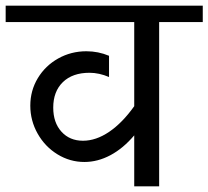

<svg xmlns="http://www.w3.org/2000/svg" viewBox="-42 -658 736 678"><path d="M674 -580H520V0H432V-180Q393 -134 348 -110Q303 -86 256 -86Q205 -86 161 -113Q117 -140 91 -186Q65 -232 65 -285Q65 -338 91.5 -382Q118 -426 163.5 -451.5Q209 -477 263 -477Q305 -477 343 -461V-386Q308 -401 274 -401Q214 -401 180 -368Q146 -335 146 -278Q146 -225 175 -193Q204 -161 251 -161Q297 -161 343.5 -192.5Q390 -224 432 -283V-580H-22V-638H674Z"/></svg>

Font: AmikoRegular
Style: Regular
Weight: 400
Designer: Pablo Impallari, Rodrigo Fuenzalida, Andres Torresi
Foundry: Impallari Type
Version: Version 1.000; ttfautohint (v1.3)